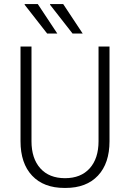

<svg xmlns="http://www.w3.org/2000/svg" viewBox="-20 -915 640 945"><path d="M297 10Q195 10 138 -50.5Q81 -111 81 -220V-686H135V-220Q135 -135 178.5 -86.5Q222 -38 300 -38Q378 -38 421.5 -86.5Q465 -135 465 -220V-686H519V-220Q519 -111 462 -50.5Q405 10 303 10ZM337 -750 226 -892 227 -895H291L387 -750ZM212 -750 101 -892 102 -895H166L262 -750Z"/></svg>

Font: Chivo Mono Thin
Style: Regular
Weight: 250
Designer: Hector Gatti
Foundry: Omnibus-Type
Version: Version 1.008